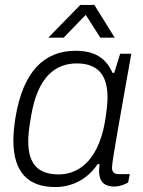

<svg xmlns="http://www.w3.org/2000/svg" viewBox="-20 -743 579 775"><path d="M175 -591H237L326 -683L385 -591H443L361 -723H304ZM203 12C268 12 332 -17 375 -82L382 -79C380 -67 380 -56 380 -46C382 -10 401 10 441 10C464 10 484 1 497 -6L504 -40H459C441 -40 432 -49 432 -66C432 -94 473 -314 489 -408L510 -526H465L441 -449H434C407 -511 359 -538 285 -538C160 -538 73 -457 42 -266C37 -233 34 -202 34 -176C34 -45 96 12 203 12ZM217 -39C136 -39 94 -79 94 -172C94 -194 96 -221 106 -277C133 -436 206 -487 290 -487C376 -487 414 -439 414 -350C414 -327 411 -300 404 -253C373 -76 281 -39 217 -39Z"/></svg>

Font: Archivo ExtraLight
Style: Italic
Weight: 200
Italic angle: -10°
Designer: Hector Gatti
Foundry: Omnibus-Type
Version: Version 2.001